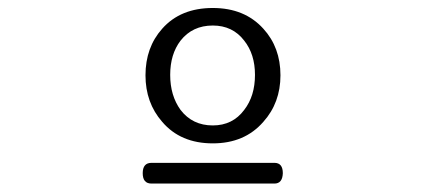

<svg xmlns="http://www.w3.org/2000/svg" viewBox="-20 -755 1040 471"><path d="M502 -735.4Q422.9 -735.4 377.9 -684.6Q336.9 -638.7 336.9 -570.3Q336.9 -502.9 377.9 -456.1Q422.9 -403.3 502 -403.3Q580.1 -403.3 626 -456.1Q668 -502.9 668 -570.3Q668 -638.7 626 -684.6Q580.1 -735.4 502 -735.4ZM502 -692.4Q550.8 -692.4 579.1 -655.3Q605.5 -622.1 605.5 -571.3Q605.5 -519.5 579.1 -485.4Q550.8 -447.3 502 -447.3Q452.1 -447.3 422.9 -485.4Q397.5 -520.5 397.5 -571.3Q397.5 -622.1 422.9 -655.3Q452.1 -692.4 502 -692.4ZM653.3 -355.5H351.6Q330.1 -355.5 330.1 -330.1Q330.1 -304.7 351.6 -304.7H653.3Q672.9 -304.7 673.8 -330.1Q673.8 -355.5 653.3 -355.5Z"/></svg>

Font: GulimChe
Style: Regular
Weight: 400
Monospace: yes
Version: Version 2.21